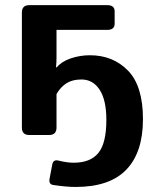

<svg xmlns="http://www.w3.org/2000/svg" viewBox="-20 -533 626 758"><path d="M95.7 0Q66.4 0 66.4 -29.3V-483.4Q66.4 -512.7 95.7 -512.7H403.3Q432.6 -512.7 432.6 -488.3V-439.5Q432.6 -415 403.3 -415H203.1V-306.2Q203.1 -286.6 201.2 -267.1H204.1Q222.7 -290 259.3 -302.5Q295.9 -314.9 335 -314.9Q426.3 -314.9 485.4 -254.2Q544.4 -193.4 544.4 -62.5Q544.4 68.4 478.8 136.7Q413.1 205.1 278.8 205.1Q242.2 205.1 189.9 197.3Q171.4 194.3 175.8 171.9L186.5 115.7Q190.4 95.7 211.4 101.1Q244.6 109.4 271 109.4Q336.9 109.4 368.4 70.8Q399.9 32.2 399.9 -59.6Q399.9 -137.7 373.5 -178.5Q347.2 -219.2 301.3 -219.2Q266.6 -219.2 243.2 -204.8Q219.7 -190.4 203.1 -161.6V-29.3Q203.1 0 173.8 0Z"/></svg>

Font: Istok
Style: Bold
Weight: 700
Designer: Andrey V. Panov
Foundry: Andrey V. Panov
Version: Version 1.0.1